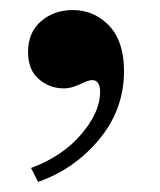

<svg xmlns="http://www.w3.org/2000/svg" viewBox="-20 -168 320 384"><path d="M125 -147.9Q168.5 -147.9 198.2 -116.7Q228 -85.4 228 -25.9Q228 50.8 178.5 110.6Q128.9 170.4 56.2 195.8L42 168Q104.5 145 142.3 100.8Q180.2 56.6 180.2 16.1Q180.2 -7.8 164.1 -7.8Q156.7 -7.8 141.1 0Q123 8.8 107.9 8.8Q79.1 8.8 57.6 -9.8Q36.1 -28.3 36.1 -64Q36.1 -103.5 62.3 -125.7Q88.4 -147.9 125 -147.9Z"/></svg>

Font: Flanker Steampunk
Style: Bold
Weight: 700
Designer: Alexey Kryukov, Leonardo Di Lena
Foundry: Alexey Kryukov, Leonardo Di Lena
Version: 1.210